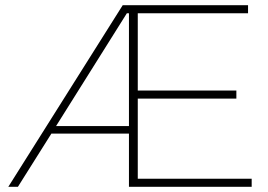

<svg xmlns="http://www.w3.org/2000/svg" viewBox="-20 -720 1034 740"><path d="M511 -31V-340H891V-371H511V-669H936V-700H453L12 0H49L178 -205H477V0H950V-31ZM196 -234 469 -669H477V-234Z"/></svg>

Font: Talent ExtraLight
Style: Regular
Weight: 200
Designer: Mike Powis
Version: Version 1.001;hotconv 1.0.109;makeotfexe 2.5.65596